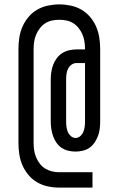

<svg xmlns="http://www.w3.org/2000/svg" viewBox="-20 -777 540 874"><path d="M401 77H250Q224 77 198 71.5Q172 66 149.5 53Q127 40 110 20Q93 0 82.5 -24Q72 -48 68 -74Q64 -100 64 -126V-554Q64 -580 68 -606Q72 -632 82.5 -656Q93 -680 110 -700Q127 -720 149.5 -733Q172 -746 198 -751.5Q224 -757 250 -757Q276 -757 302 -751.5Q328 -746 350.5 -733Q373 -720 390 -700Q407 -680 417.5 -656Q428 -632 432 -606Q436 -580 436 -554V-224Q436 -207 434 -190.5Q432 -174 426 -158Q420 -142 410.5 -128Q401 -114 387.5 -104.5Q374 -95 357 -91Q340 -87 324 -87Q307 -87 290.5 -91Q274 -95 260 -104.5Q246 -114 236.5 -128Q227 -142 221.5 -158Q216 -174 213.5 -190.5Q211 -207 211 -224V-415Q211 -432 213.5 -449Q216 -466 222 -482Q228 -498 238.5 -512Q249 -526 263 -535Q277 -544 294 -548Q311 -552 328 -552H367V-554Q367 -571 364.5 -587.5Q362 -604 355.5 -619.5Q349 -635 338.5 -648.5Q328 -662 314 -671Q300 -680 283.5 -683.5Q267 -687 250 -687Q233 -687 216.5 -683.5Q200 -680 186 -671Q172 -662 161.5 -648.5Q151 -635 144.5 -619.5Q138 -604 135.5 -587.5Q133 -571 133 -554V-126Q133 -109 135.5 -92.5Q138 -76 144.5 -60.5Q151 -45 161.5 -31.5Q172 -18 186 -9.5Q200 -1 216.5 3Q233 7 250 7H401ZM324 -149Q336 -149 345.5 -157.5Q355 -166 359.5 -177Q364 -188 365.5 -200Q367 -212 367 -224V-490H328Q316 -490 305.5 -482.5Q295 -475 289.5 -463.5Q284 -452 282.5 -439.5Q281 -427 281 -415V-224Q281 -212 282.5 -200Q284 -188 288.5 -177Q293 -166 302.5 -157.5Q312 -149 324 -149Z"/></svg>

Font: Iosevka srxl
Style: Regular
Weight: 400
Monospace: yes
Designer: Belleve Invis
Foundry: Belleve Invis
Version: Version 33.0.1; ttfautohint (v1.8.3)